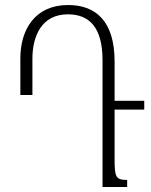

<svg xmlns="http://www.w3.org/2000/svg" viewBox="-20 -744 599 764"><path d="M61 -366H109V-510C109 -601 146 -687 250 -687C334 -687 388 -637 388 -504V0H486V-28C441 -28 436 -39 436 -110V-308H554V-343H436V-499C436 -659 362 -724 251 -724C119 -724 61 -626 61 -512Z"/></svg>

Font: Noto Serif Armenian ExtraCondensed Light
Style: Regular
Weight: 300
Width: 2
Designer: Monotype Design Team
Foundry: Monotype Imaging Inc.
Version: Version 2.008